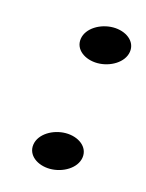

<svg xmlns="http://www.w3.org/2000/svg" viewBox="-66 -382 333 438"><g transform="rotate(15 100.0 -163.5)"><path d="M42 -33C38 -7 63 11 93 11C123 11 154 -7 158 -33C162 -59 137 -77 107 -77C77 -77 46 -59 42 -33ZM84 -294C80 -268 105 -250 135 -250C165 -250 196 -268 200 -294C204 -320 179 -338 149 -338C119 -338 88 -320 84 -294Z"/></g></svg>

Font: Charger Sport
Style: DfBdExtObl
Weight: 400
Designer: Jasper
Foundry: Cannot Into Space Fonts
Version: Version 1.1